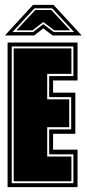

<svg xmlns="http://www.w3.org/2000/svg" viewBox="-22 -765 354 785"><path d="M9 0V-591H295V-436H195V-386H286V-218H195V-153H295V0ZM26 -16H278V-134H179V-236H269V-368H179V-454H278V-575H26ZM34 -24V-567H270V-463H171V-359H261V-245H171V-125H270V-24ZM113 -745H197L312 -620H193L155 -649L118 -620H-2ZM29 -634H113L155 -666L198 -634H281L191 -731H119ZM45 -641 122 -724H188L265 -641H200L155 -675L111 -641Z"/></svg>

Font: Alumni Sans Collegiate One SC
Style: Regular
Weight: 400
Designer: Robert E. Leuschke
Foundry: Robert E. Leuschke
Version: Version 1.100